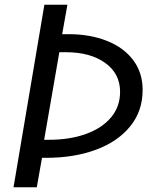

<svg xmlns="http://www.w3.org/2000/svg" viewBox="-20 -765 642 809"><path d="M167 -745H264L242 -621H269Q359 -621 430 -593Q501 -565 541 -512Q581 -459 581 -386Q581 -297 528.5 -232.5Q476 -168 384 -134Q292 -100 175 -100H157L135 24H37ZM486 -378Q486 -455 423 -500Q360 -545 258 -545H230L166 -176H186Q274 -176 342 -200.5Q410 -225 448 -270.5Q486 -316 486 -378Z"/></svg>

Font: Nebula Sans Medium
Style: Regular
Weight: 500
Italic angle: -9°
Designer: Paul D. Hunt for Adobe (as Source Sans)
Foundry: Nebula Entertainment & Broadcasting LLC
Version: Version 1.010